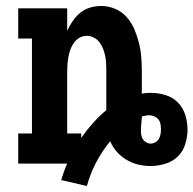

<svg xmlns="http://www.w3.org/2000/svg" viewBox="-20 -548 648 643"><path d="M271 75 185 55Q189 41 194 27Q199 13 205 0H41V-101H87V-419H41V-520H205V-445Q213 -462 223.5 -477.5Q234 -493 248.5 -505Q263 -517 281.5 -522.5Q300 -528 319 -528Q343 -528 365.5 -518.5Q388 -509 404 -491Q420 -473 429.5 -451Q439 -429 445 -405.5Q451 -382 453 -358Q455 -334 455 -310V-234Q462 -236 470 -236.5Q478 -237 486 -237Q510 -237 534.5 -229.5Q559 -222 576 -204.5Q593 -187 600.5 -163Q608 -139 608 -114Q608 -90 600.5 -65.5Q593 -41 575.5 -24Q558 -7 533.5 0.5Q509 8 484 8Q463 8 442.5 3Q422 -2 403.5 -13Q385 -24 371 -40Q357 -56 349 -75Q322 -42 302 -4Q282 34 271 75ZM252 -86Q270 -112 291 -135.5Q312 -159 336 -179V-310Q336 -322 335.5 -334.5Q335 -347 332.5 -359.5Q330 -372 325.5 -384Q321 -396 313.5 -406Q306 -416 294.5 -422Q283 -428 271 -428Q258 -428 247 -422Q236 -416 228.5 -406Q221 -396 216.5 -384Q212 -372 209.5 -359.5Q207 -347 206 -334.5Q205 -322 205 -310V-101H252ZM484 -67Q492 -67 500 -71.5Q508 -76 512 -83Q516 -90 517.5 -98Q519 -106 519 -114Q519 -123 517.5 -132Q516 -141 510.5 -148Q505 -155 496.5 -158.5Q488 -162 479 -162Q473 -162 466.5 -160.5Q460 -159 455 -158V-153Q454 -142 453 -131Q452 -120 452 -109Q452 -102 453.5 -94.5Q455 -87 459 -81Q463 -75 470 -71Q477 -67 484 -67Z"/></svg>

Font: Iosevka Plex Etoile
Style: Bold
Weight: 700
Designer: Belleve Invis
Foundry: Belleve Invis
Version: Version 25.1.1; ttfautohint (v1.8.4)